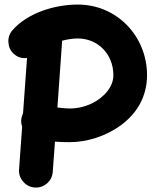

<svg xmlns="http://www.w3.org/2000/svg" viewBox="-20 -752 679 846"><path d="M41.5 -514.2C57.6 -499.5 77.1 -493.7 99.1 -496.6L81.5 -252.4C80.6 -250 79.6 -248 78.6 -245.6C71.8 -228.5 71.3 -211.4 77.6 -193.8L64 -5.4C62.5 15.1 68.8 33.2 82.5 48.8C95.7 64 112.8 72.8 132.8 74.2C153.3 75.7 171.4 69.3 187 56.2C202.6 42.5 210.9 25.4 212.4 5.4L222.2 -127.9C246.1 -126 268.1 -125.5 285.6 -125.5C363.3 -125.5 446.8 -151.4 514.6 -201.7C582.5 -252 627.9 -325.7 627.9 -420.9C627.9 -590.8 496.6 -731.9 322.8 -731.9C221.2 -731.9 101.6 -695.3 34.7 -618.7C21.5 -603.5 15.6 -585.4 17.1 -564.9C18.6 -544.4 26.4 -527.3 41.5 -514.2ZM322.8 -582.5C411.1 -582.5 479.5 -513.7 479.5 -420.9C479.5 -396 470.7 -372.6 453.1 -350.1C417.5 -305.2 356 -273.9 285.6 -273.9C273.9 -273.9 252.9 -275.9 232.9 -278.3L253.9 -572.8C276.9 -578.6 300.8 -582.5 322.8 -582.5Z"/></svg>

Font: Mikhak ExtraBold
Style: Regular
Weight: 800
Designer: Amin Abedi
Version: Version 3.2